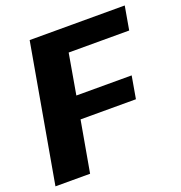

<svg xmlns="http://www.w3.org/2000/svg" viewBox="-149 -780 833 886"><g transform="rotate(-20 267.0 -337.5)"><path d="M-26.2 0H143.9L188.3 -250.7H460.2L479.4 -360.9H207.8L242.3 -559.4H539.5L559.7 -675H92.8Z"/></g></svg>

Font: Anybody Thin
Style: Italic
Weight: 100
Italic angle: -10°
Designer: Tyler Finck
Foundry: Etcetera Type Company
Version: Version 1.114;gftools[0.9.25]